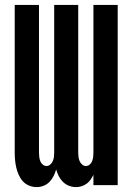

<svg xmlns="http://www.w3.org/2000/svg" viewBox="-20 -755 540 783"><path d="M129 8Q114 8 99 2Q84 -4 73.5 -15.5Q63 -27 56.5 -41.5Q50 -56 46.5 -71Q43 -86 41.5 -101.5Q40 -117 40 -133V-735H139V-133Q139 -124 140 -115.5Q141 -107 144 -98.5Q147 -90 154 -84Q161 -78 170 -78Q178 -78 185 -84Q192 -90 195.5 -98.5Q199 -107 200 -115.5Q201 -124 201 -133V-735H299V-133Q299 -124 300 -115.5Q301 -107 304.5 -98.5Q308 -90 315 -84Q322 -78 330 -78Q339 -78 346 -84Q353 -90 356 -98.5Q359 -107 360 -115.5Q361 -124 361 -133V-735H460V0H361V-42Q356 -32 349.5 -22.5Q343 -13 333.5 -6Q324 1 313 4.5Q302 8 290 8Q275 8 261 2.5Q247 -3 236.5 -13.5Q226 -24 219.5 -37Q213 -50 209 -64Q205 -50 198.5 -37Q192 -24 182 -13.5Q172 -3 158 2.5Q144 8 130 8Z"/></svg>

Font: Iosevka Curly Semibold
Style: Regular
Weight: 600
Monospace: yes
Designer: Belleve Invis
Foundry: Belleve Invis
Version: Version 22.1.2; ttfautohint (v1.8.4)